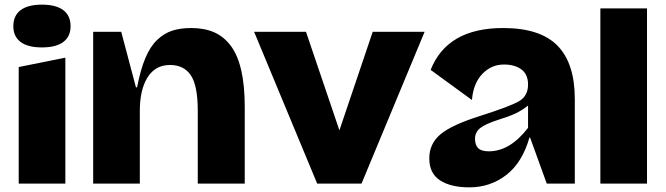

<svg xmlns="http://www.w3.org/2000/svg" viewBox="-20 -786 2850 822"><path d="M159.2 -583Q99.1 -583 68.1 -606.4Q37.1 -629.9 37.1 -673.8Q37.1 -718.8 68.1 -742.4Q99.1 -766.1 159.2 -766.1Q220.2 -766.1 251.2 -742.4Q282.2 -718.8 282.2 -673.8Q282.2 -629.9 251.2 -606.4Q220.2 -583 159.2 -583ZM259.8 0H60.1V-499L259.8 -539.1Z M378.9 -649.9H499L562 -412.1H566.9Q581.1 -486.8 602.1 -536.9Q623 -586.9 652.6 -615Q682.1 -643.1 716.8 -654.5Q751.5 -666 798.8 -666Q855 -666 896.5 -647.9Q938 -629.9 967.8 -590.3Q997.6 -550.8 1012.7 -485.4Q1027.8 -419.9 1027.8 -328.1V0H826.7V-312Q826.7 -418.9 797.1 -463.4Q767.6 -507.8 708 -507.8Q645 -507.8 611.8 -454.8Q578.6 -401.9 578.6 -311V0H378.9Z M1067.9 -649.9H1290L1433.1 -228L1575.7 -649.9H1797.9L1527.8 0H1337.9Z M2036.6 -290Q2164.6 -330.6 2202.6 -353Q2240.7 -375.5 2240.7 -423.8Q2240.7 -467.8 2212.2 -488.8Q2183.6 -509.8 2137.7 -509.8Q2083.5 -509.8 2044.9 -469.5Q2006.3 -429.2 2000.5 -357.9L1823.7 -486.8Q1894.5 -666 2133.8 -666Q2293 -666 2366.9 -590.3Q2440.9 -514.6 2440.9 -361.8V0H2320.8L2249.5 -196.8H2246.6Q2215.8 -89.4 2147.2 -36.6Q2078.6 16.1 1989.7 16.1Q1909.7 16.1 1863.8 -13.9Q1817.9 -43.9 1817.9 -107.9Q1817.9 -170.9 1866 -211.2Q1914.1 -251.5 2036.6 -290ZM2013.7 -191.9Q2013.7 -165.5 2027.1 -151.9Q2040.5 -138.2 2072.8 -138.2Q2163.6 -138.2 2240.7 -238.8V-334Q2215.3 -314 2188.5 -301Q2161.6 -288.1 2115.7 -273.9Q2057.6 -255.4 2035.6 -237.5Q2013.7 -219.7 2013.7 -191.9Z M2750 0H2550.3V-750H2750Z"/></svg>

Font: Mayenne Sans Regular
Style: Regular
Weight: 600
Width: 6
Designer: Jérémy Landes — Studio Triple
Foundry: Jérémy Landes — Studio Triple
Version: Version 1.001;hotconv 1.0.109;makeotfexe 2.5.65596